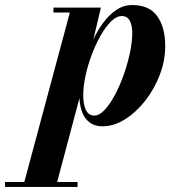

<svg xmlns="http://www.w3.org/2000/svg" viewBox="-137 -490 718 760"><path d="M-46 250 139.5 -440.5H74.5V-460H262.5L221 -285.5L197 -201L192 -156L84 250ZM-117 250V230.5H170V250ZM236.5 -32.5Q256 -32.5 277 -54.8Q298 -77 317.5 -113.5Q337 -150 352.5 -193.5Q368 -237 377.2 -280.5Q386.5 -324 386.5 -359.5Q386.5 -390 376.5 -408.2Q366.5 -426.5 345 -426.5Q324.5 -426.5 303.2 -405.8Q282 -385 262.2 -350.8Q242.5 -316.5 226.8 -275Q211 -233.5 201.8 -191.2Q192.5 -149 192.5 -112.5Q192.5 -76 203.2 -54.2Q214 -32.5 236.5 -32.5ZM268.5 10Q237.5 10 217 -5.8Q196.5 -21.5 186.8 -50Q177 -78.5 177 -115.5Q177 -140.5 183 -176Q189 -211.5 201 -251.5Q213 -291.5 230.8 -330.2Q248.5 -369 272 -400.5Q295.5 -432 324 -451Q352.5 -470 386.5 -470Q454 -470 485.5 -425.8Q517 -381.5 517 -307.5Q517 -250 495.5 -193.8Q474 -137.5 438 -91.5Q402 -45.5 357.8 -17.8Q313.5 10 268.5 10Z"/></svg>

Font: Bodoni Moda
Style: Bold Italic
Weight: 700
Italic angle: -13°
Version: Version 2.004